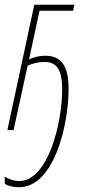

<svg xmlns="http://www.w3.org/2000/svg" viewBox="-24 -546 379 806"><path d="M56 240C202 240 264 -19 264 -174C264 -276 228 -312 166 -312C139 -312 117 -305 98 -297L142 -501H283L288 -526H120L7 0H33L92 -270C111 -279 135 -286 163 -286C209 -286 237 -259 237 -172C237 -23 175 214 57 214C33 214 12 205 -4 196V226C9 233 26 240 56 240Z"/></svg>

Font: Noto Sans ExtraCondensed Thin
Style: Italic
Weight: 100
Width: 2
Italic angle: -12°
Designer: Monotype Design Team
Foundry: Monotype Imaging Inc.
Version: Version 2.013